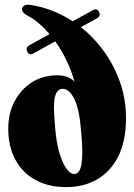

<svg xmlns="http://www.w3.org/2000/svg" viewBox="-20 -773 562 803"><path d="M94 -557.5Q86 -574.5 102.5 -583.5L187 -630.5Q143 -682 97.5 -706.5Q72 -719 72 -734Q72 -742.5 80.5 -748.8Q89 -755 107 -752.5Q154 -745.5 198.8 -728Q243.5 -710.5 284 -684L368.5 -730.5Q386.5 -740 394.5 -722.5Q402.5 -706 384.5 -696L318.5 -659.5Q374 -615.5 416.5 -556Q459 -496.5 483 -426Q507 -355.5 507 -278.5Q507 -184 475 -119.8Q443 -55.5 386.5 -23Q330 9.5 257.5 9.5Q182 9.5 127.5 -20.8Q73 -51 43.8 -106Q14.5 -161 14.5 -235Q14.5 -299 41 -349.2Q67.5 -399.5 113.5 -428.8Q159.5 -458 218 -458Q267 -458 291.5 -431.5Q278.5 -478.5 257.5 -521.5Q236.5 -564.5 211 -600L118.5 -549Q102 -540 94 -557.5ZM209.5 -253.5Q216 -155 240.8 -99.2Q265.5 -43.5 291.5 -45.5Q314.5 -47 321 -87.5Q327.5 -128 320.5 -210Q313 -315.5 291.2 -358.5Q269.5 -401.5 242.5 -401.5Q218.5 -401.5 210 -368.8Q201.5 -336 209.5 -253.5Z"/></svg>

Font: Fraunces 144pt Soft Black
Style: Regular
Weight: 900
Version: Version 1.000;[b76b70a41]